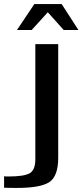

<svg xmlns="http://www.w3.org/2000/svg" viewBox="-74 -700 404 940"><path d="M211 -484H99V80C99 116 89 139 70 149C51 159 17 164 -31 164C-41 164 -49 164 -54 163V219C-40 220 -18 220 10 220C85 220 137 211 167 192C196 173 211 133 211 73ZM9 -553H81L160 -640L238 -553H310L228 -680H94Z"/></svg>

Font: Gamestation Extended
Style: Regular
Weight: 400
Width: 7
Designer: Jonas Hecksher
Foundry: Jonas Hecksher, Playtypeª, e-types AS
Version: Version 1.003